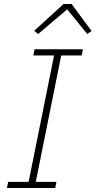

<svg xmlns="http://www.w3.org/2000/svg" viewBox="-20 -946 481 966"><path d="M15 0 21 -31H124L252 -667H148L154 -698H397L391 -667H288L160 -31H264L258 0ZM340 -926 441 -790 419 -775 318 -899 172 -775 152 -791 300 -926Z"/></svg>

Font: IBM Plex Sans ExtLt
Style: Italic
Weight: 200
Italic angle: -11°
Designer: Mike Abbink, Paul van der Laan, Pieter van Rosmalen
Foundry: Bold Monday
Version: Version 3.005